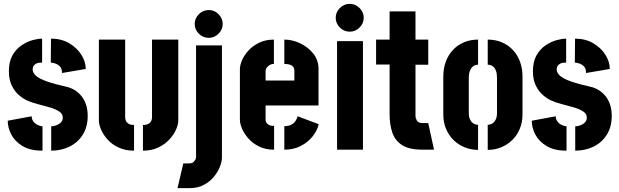

<svg xmlns="http://www.w3.org/2000/svg" viewBox="-20 -775 3207 994"><path d="M245 5V-121Q257 -121 271 -126Q285 -131 295 -141Q305 -151 305 -166Q305 -186 285.5 -198.5Q266 -211 236.5 -219.5Q207 -228 175.5 -236Q144 -244 120 -255Q98 -265 76.5 -284Q55 -303 40.5 -333Q26 -363 26 -406Q26 -456 44.5 -488.5Q63 -521 91 -540Q119 -559 148 -567Q177 -575 198 -575V-451Q175 -451 164.5 -444Q154 -437 151.5 -429Q149 -421 149 -416Q149 -398 166.5 -382.5Q184 -367 222.5 -353.5Q261 -340 323 -326Q343 -322 362.5 -311Q382 -300 398 -282Q414 -264 424 -237.5Q434 -211 434 -175Q434 -118 408.5 -77.5Q383 -37 340 -16Q297 5 245 5ZM200 5Q136 5 96.5 -19Q57 -43 38.5 -78.5Q20 -114 20 -150L144 -173Q144 -158 152.5 -146.5Q161 -135 174 -128.5Q187 -122 200 -121ZM301 -397Q301 -422 288.5 -433Q276 -444 262 -447.5Q248 -451 243 -451L244 -575Q298 -575 338.5 -551Q379 -527 401.5 -491Q424 -455 424 -418Z M720 5V-128Q738 -128 748.5 -134Q759 -140 763 -149Q767 -158 767 -167V-570H903V-151Q903 -131 891.5 -104.5Q880 -78 857 -53Q834 -28 799.5 -11.5Q765 5 720 5ZM674 5Q629 5 594.5 -11Q560 -27 537.5 -52Q515 -77 503.5 -103.5Q492 -130 492 -151V-570H628V-167Q628 -158 632 -149Q636 -140 646 -134Q656 -128 674 -128Z M899 199 929 71H958Q974 71 981.5 64Q989 57 992 50Q995 43 995 42V-540H1129V42Q1129 61 1118.5 88Q1108 115 1087.5 140Q1067 165 1035.5 182Q1004 199 962 199ZM1061 -579Q1031 -579 1009.5 -600.5Q988 -622 988 -651Q988 -680 1009.5 -701.5Q1031 -723 1061 -723Q1090 -723 1111.5 -701.5Q1133 -680 1133 -651Q1133 -622 1111.5 -600.5Q1090 -579 1061 -579Z M1399 0Q1355 0 1321.5 -16.5Q1288 -33 1266 -58Q1244 -83 1233 -109Q1222 -135 1222 -155V-417Q1222 -437 1233 -463Q1244 -489 1266.5 -513.5Q1289 -538 1322 -554Q1355 -570 1398 -570V-444Q1385 -444 1375.5 -438Q1366 -432 1360.5 -424Q1355 -416 1355 -408V-358H1504V-407Q1504 -423 1496 -431Q1488 -439 1476 -441.5Q1464 -444 1452 -444V-570Q1493 -570 1533.5 -551Q1574 -532 1601.5 -498Q1629 -464 1629 -418V-229H1355V-155Q1355 -148 1359 -140.5Q1363 -133 1372.5 -128Q1382 -123 1399 -123ZM1452 0V-122Q1473 -122 1487 -129Q1501 -136 1509 -147.5Q1517 -159 1521 -173L1630 -132Q1623 -100 1599 -69.5Q1575 -39 1537.5 -19.5Q1500 0 1452 0Z M1725 0V-562H1859V0ZM1791 -611Q1761 -611 1739.5 -632.5Q1718 -654 1718 -683Q1718 -712 1739.5 -733.5Q1761 -755 1791 -755Q1820 -755 1841.5 -733.5Q1863 -712 1863 -683Q1863 -654 1841.5 -632.5Q1820 -611 1791 -611Z M2167 0Q2100 0 2063 -23Q2026 -46 2011.5 -87.5Q1997 -129 1997 -185V-441H1927V-570H1997V-716H2131V-570H2197V-440H2131V-175Q2131 -164 2138 -151Q2145 -138 2168 -138H2197L2227 0Z M2455 1Q2419 1 2386.5 -12Q2354 -25 2329 -49Q2304 -73 2289.5 -107Q2275 -141 2275 -183V-379Q2275 -421 2288 -456Q2301 -491 2325 -516.5Q2349 -542 2382 -556Q2415 -570 2455 -570V-440Q2440 -440 2429.5 -432Q2419 -424 2413 -409Q2407 -394 2407 -373V-188Q2407 -171 2413 -157.5Q2419 -144 2430 -136.5Q2441 -129 2455 -129ZM2505 1V-129Q2519 -129 2530 -136.5Q2541 -144 2547 -157.5Q2553 -171 2553 -188V-373Q2553 -394 2547.5 -409Q2542 -424 2531 -432Q2520 -440 2505 -440V-570Q2545 -570 2578 -556Q2611 -542 2635 -516.5Q2659 -491 2672 -456Q2685 -421 2685 -379V-183Q2685 -141 2670.5 -107Q2656 -73 2631 -49Q2606 -25 2573.5 -12Q2541 1 2505 1Z M2958 5V-121Q2970 -121 2984 -126Q2998 -131 3008 -141Q3018 -151 3018 -166Q3018 -186 2998.5 -198.5Q2979 -211 2949.5 -219.5Q2920 -228 2888.5 -236Q2857 -244 2833 -255Q2811 -265 2789.5 -284Q2768 -303 2753.5 -333Q2739 -363 2739 -406Q2739 -456 2757.5 -488.5Q2776 -521 2804 -540Q2832 -559 2861 -567Q2890 -575 2911 -575V-451Q2888 -451 2877.5 -444Q2867 -437 2864.5 -429Q2862 -421 2862 -416Q2862 -398 2879.5 -382.5Q2897 -367 2935.5 -353.5Q2974 -340 3036 -326Q3056 -322 3075.5 -311Q3095 -300 3111 -282Q3127 -264 3137 -237.5Q3147 -211 3147 -175Q3147 -118 3121.5 -77.5Q3096 -37 3053 -16Q3010 5 2958 5ZM2913 5Q2849 5 2809.5 -19Q2770 -43 2751.5 -78.5Q2733 -114 2733 -150L2857 -173Q2857 -158 2865.5 -146.5Q2874 -135 2887 -128.5Q2900 -122 2913 -121ZM3014 -397Q3014 -422 3001.5 -433Q2989 -444 2975 -447.5Q2961 -451 2956 -451L2957 -575Q3011 -575 3051.5 -551Q3092 -527 3114.5 -491Q3137 -455 3137 -418Z"/></svg>

Font: Stick No Bills ExtraLight ExtraBold
Style: Regular
Weight: 800
Version: Version 2.000